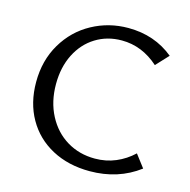

<svg xmlns="http://www.w3.org/2000/svg" viewBox="-100 -762 860 867"><g transform="rotate(15 330.0 -329.0)"><path d="M56 -321Q56 -422 102.5 -500.5Q149 -579 227 -621.5Q305 -664 396 -664Q519 -664 608 -591L554 -533Q477 -602 382 -602Q314 -602 260 -568.5Q206 -535 175.5 -474.5Q145 -414 145 -335Q145 -253 178.5 -189Q212 -125 270 -90Q328 -55 401 -55Q453 -55 498 -74Q543 -93 579 -127L624 -68Q526 6 393 6Q293 6 216.5 -35Q140 -76 98 -150Q56 -224 56 -321Z"/></g></svg>

Font: Ysabeau Medium
Style: Regular
Weight: 500
Designer: Christian Thalmann (Catharsis Fonts)
Version: Version 0.003